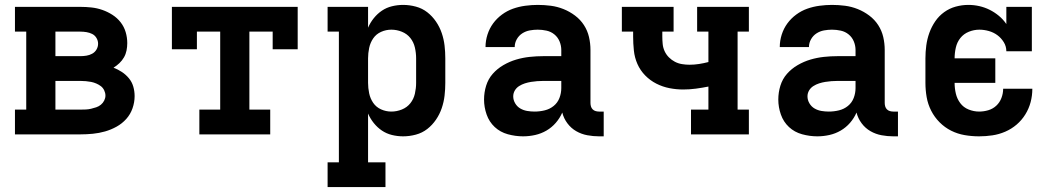

<svg xmlns="http://www.w3.org/2000/svg" viewBox="-20 -548 4315 783"><path d="M41 0V-101H87V-419H41V-520H308Q331 -520 353.5 -517.5Q376 -515 397.5 -507.5Q419 -500 438.5 -487.5Q458 -475 472 -457Q486 -439 492.5 -417Q499 -395 499 -372Q499 -357 496 -342Q493 -327 485.5 -314Q478 -301 467 -290.5Q456 -280 443 -272Q461 -265 477 -254.5Q493 -244 505.5 -229Q518 -214 523.5 -195Q529 -176 529 -156Q529 -131 520.5 -106.5Q512 -82 495 -63Q478 -44 455.5 -31.5Q433 -19 408.5 -12Q384 -5 358.5 -2.5Q333 0 308 0ZM206 -319H308Q320 -319 332.5 -321Q345 -323 356 -329Q367 -335 373.5 -346Q380 -357 380 -370Q380 -382 373.5 -393Q367 -404 356 -409.5Q345 -415 332.5 -417Q320 -419 308 -419H206ZM206 -101H308Q319 -101 330 -101.5Q341 -102 351.5 -104.5Q362 -107 372.5 -110.5Q383 -114 391.5 -121Q400 -128 405 -138Q410 -148 410 -158Q410 -169 405 -179.5Q400 -190 391.5 -196.5Q383 -203 372.5 -207.5Q362 -212 351.5 -214Q341 -216 330 -217Q319 -218 308 -218H206Z M793 0V-101H878V-419H783V-347H681V-520H1194V-347H1092V-419H997V-101H1082V0Z M1316 215V114H1362V-419H1316V-520H1481V-435Q1490 -456 1504.5 -474Q1519 -492 1537.5 -504.5Q1556 -517 1578.5 -522.5Q1601 -528 1624 -528Q1650 -528 1676 -521Q1702 -514 1722.5 -498Q1743 -482 1758 -460Q1773 -438 1781.5 -413Q1790 -388 1793 -362Q1796 -336 1796 -310V-210Q1796 -184 1793 -158Q1790 -132 1781.5 -107Q1773 -82 1758 -60Q1743 -38 1722.5 -22Q1702 -6 1676 1Q1650 8 1624 8Q1601 8 1578.5 2.5Q1556 -3 1537.5 -15.5Q1519 -28 1504.5 -46Q1490 -64 1481 -85V114H1552V215ZM1576 -93Q1598 -93 1619 -101.5Q1640 -110 1653.5 -127Q1667 -144 1672 -166Q1677 -188 1677 -210V-310Q1677 -332 1672 -354Q1667 -376 1653.5 -393Q1640 -410 1619 -418.5Q1598 -427 1576 -427Q1554 -427 1534 -418Q1514 -409 1502 -391.5Q1490 -374 1485.5 -352.5Q1481 -331 1481 -310V-210Q1481 -189 1485.5 -167.5Q1490 -146 1502 -128.5Q1514 -111 1534 -102Q1554 -93 1576 -93Z M2113 8Q2082 8 2051 -0.5Q2020 -9 1997.5 -30Q1975 -51 1964.5 -81Q1954 -111 1954 -142Q1954 -171 1962.5 -198.5Q1971 -226 1989.5 -247Q2008 -268 2033 -282.5Q2058 -297 2085 -305Q2112 -313 2140 -316Q2168 -319 2196 -319H2269V-344Q2269 -362 2262 -379Q2255 -396 2241 -407.5Q2227 -419 2209 -423Q2191 -427 2173 -427Q2157 -427 2140.5 -424Q2124 -421 2110 -412Q2096 -403 2087.5 -388Q2079 -373 2079 -356H1960Q1960 -382 1968 -407Q1976 -432 1991 -452.5Q2006 -473 2027 -488.5Q2048 -504 2072 -512.5Q2096 -521 2122 -524.5Q2148 -528 2173 -528Q2200 -528 2226.5 -524.5Q2253 -521 2278 -511Q2303 -501 2325 -484.5Q2347 -468 2361.5 -445.5Q2376 -423 2382 -397Q2388 -371 2388 -344V-128Q2388 -121 2390 -114Q2392 -107 2397 -102Q2402 -97 2409 -95Q2416 -93 2423 -93H2442V8H2423Q2399 8 2375 3.5Q2351 -1 2330 -13Q2309 -25 2294 -45Q2279 -65 2273 -89Q2263 -66 2246.5 -47Q2230 -28 2208.5 -15.5Q2187 -3 2162.5 2.5Q2138 8 2113 8ZM2160 -93Q2181 -93 2201.5 -98Q2222 -103 2238 -116Q2254 -129 2261.5 -148.5Q2269 -168 2269 -189V-218H2196Q2183 -218 2170.5 -217Q2158 -216 2145.5 -214Q2133 -212 2120.5 -208Q2108 -204 2097 -197Q2086 -190 2079.5 -179Q2073 -168 2073 -155Q2073 -140 2081 -126.5Q2089 -113 2102 -105.5Q2115 -98 2130 -95.5Q2145 -93 2160 -93Z M2798 0V-101H2869V-195Q2844 -190 2818 -186.5Q2792 -183 2766 -183Q2738 -183 2710 -188.5Q2682 -194 2656.5 -207Q2631 -220 2611 -240.5Q2591 -261 2579.5 -287Q2568 -313 2565 -342Q2562 -371 2562 -399V-419H2516V-520H2727V-419H2681V-399Q2681 -384 2682.5 -368.5Q2684 -353 2690.5 -339Q2697 -325 2708 -314Q2719 -303 2732.5 -296Q2746 -289 2761.5 -286.5Q2777 -284 2792 -284Q2811 -284 2830.5 -287Q2850 -290 2869 -295V-419H2823V-520H3034V-419H2988V-101H3034V0Z M3313 8Q3282 8 3251 -0.5Q3220 -9 3197.5 -30Q3175 -51 3164.5 -81Q3154 -111 3154 -142Q3154 -171 3162.5 -198.5Q3171 -226 3189.5 -247Q3208 -268 3233 -282.5Q3258 -297 3285 -305Q3312 -313 3340 -316Q3368 -319 3396 -319H3469V-344Q3469 -362 3462 -379Q3455 -396 3441 -407.5Q3427 -419 3409 -423Q3391 -427 3373 -427Q3357 -427 3340.5 -424Q3324 -421 3310 -412Q3296 -403 3287.5 -388Q3279 -373 3279 -356H3160Q3160 -382 3168 -407Q3176 -432 3191 -452.5Q3206 -473 3227 -488.5Q3248 -504 3272 -512.5Q3296 -521 3322 -524.5Q3348 -528 3373 -528Q3400 -528 3426.5 -524.5Q3453 -521 3478 -511Q3503 -501 3525 -484.5Q3547 -468 3561.5 -445.5Q3576 -423 3582 -397Q3588 -371 3588 -344V-128Q3588 -121 3590 -114Q3592 -107 3597 -102Q3602 -97 3609 -95Q3616 -93 3623 -93H3642V8H3623Q3599 8 3575 3.5Q3551 -1 3530 -13Q3509 -25 3494 -45Q3479 -65 3473 -89Q3463 -66 3446.5 -47Q3430 -28 3408.5 -15.5Q3387 -3 3362.5 2.5Q3338 8 3313 8ZM3360 -93Q3381 -93 3401.5 -98Q3422 -103 3438 -116Q3454 -129 3461.5 -148.5Q3469 -168 3469 -189V-218H3396Q3383 -218 3370.5 -217Q3358 -216 3345.5 -214Q3333 -212 3320.5 -208Q3308 -204 3297 -197Q3286 -190 3279.5 -179Q3273 -168 3273 -155Q3273 -140 3281 -126.5Q3289 -113 3302 -105.5Q3315 -98 3330 -95.5Q3345 -93 3360 -93Z M3973 8Q3943 8 3914 3Q3885 -2 3859 -15Q3833 -28 3812 -49Q3791 -70 3777.5 -96.5Q3764 -123 3759 -152Q3754 -181 3754 -210V-310Q3754 -336 3757.5 -362.5Q3761 -389 3770 -414Q3779 -439 3794 -461Q3809 -483 3830.5 -498.5Q3852 -514 3877.5 -521Q3903 -528 3929 -528Q3952 -528 3974 -523Q3996 -518 4016 -508Q4036 -498 4053.5 -483.5Q4071 -469 4084 -450V-520H4188V-339H4084Q4084 -359 4073.5 -376Q4063 -393 4047.5 -404.5Q4032 -416 4012.5 -421.5Q3993 -427 3974 -427Q3952 -427 3931 -418.5Q3910 -410 3896.5 -393Q3883 -376 3878 -354Q3873 -332 3873 -310H4039V-210H3873Q3873 -188 3878 -166.5Q3883 -145 3896 -127.5Q3909 -110 3930 -101.5Q3951 -93 3973 -93Q3992 -93 4010.5 -98.5Q4029 -104 4043 -117Q4057 -130 4064 -148.5Q4071 -167 4071 -186H4190Q4190 -158 4183 -131.5Q4176 -105 4161.5 -81.5Q4147 -58 4126 -40Q4105 -22 4079.5 -11Q4054 0 4027 4Q4000 8 3973 8Z"/></svg>

Font: Iosevka Plex Etoile
Style: Bold
Weight: 700
Designer: Belleve Invis
Foundry: Belleve Invis
Version: Version 25.1.1; ttfautohint (v1.8.4)